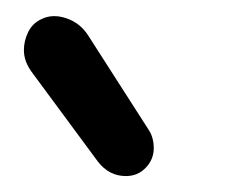

<svg xmlns="http://www.w3.org/2000/svg" viewBox="-20 -800 283 241"><path d="M138 -579Q117 -579 103 -597L21 -708Q15 -716 12.5 -723Q10 -730 10 -737Q10 -749 15.5 -760Q21 -771 32 -776Q46 -783 63.5 -777Q81 -771 91 -755L166 -638Q173 -628 173 -614Q173 -600 163 -589.5Q153 -579 138 -579Z"/></svg>

Font: National Park
Style: Regular
Weight: 400
Designer: Andrea Herstowski, Ben Hoepner
Version: Version 1.009